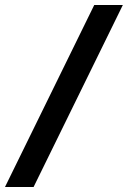

<svg xmlns="http://www.w3.org/2000/svg" viewBox="-47 -743 514 772"><path d="M-27 9 332 -723H447L88 9Z"/></svg>

Font: Public Sans ExtraBold
Style: Italic
Weight: 800
Italic angle: -8°
Designer: The Public Sans project authors (U.S. Web Design System). Libre Franklin designed by Pablo Impallari and Rodrigo Fuenzal
Version: Version 1.007; ttfautohint (v1.8.1) -l 8 -r 50 -G 200 -x 14 